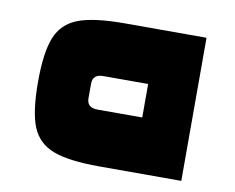

<svg xmlns="http://www.w3.org/2000/svg" viewBox="-59 -545 760 621"><g transform="rotate(10 321.0 -235.0)"><path d="M572 0H303Q202 0 151 -19.5Q100 -39 80 -88Q60 -137 60 -235Q60 -332 80 -381.5Q100 -431 151 -450.5Q202 -470 303 -470H572ZM265 -290Q230 -290 230 -259V-211Q230 -180 265 -180H412V-290Z"/></g></svg>

Font: Changa ExtraBold
Style: Regular
Weight: 800
Designer: Eduardo Rodriguez Tunni
Foundry: Eduardo Rodriguez Tunni
Version: Version 2.002; ttfautohint (v1.5) -l 8 -r 50 -G 220 -x 14 -H